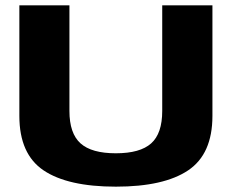

<svg xmlns="http://www.w3.org/2000/svg" viewBox="-20 -695 882 719"><path d="M414 4Q234 4 143.2 -57Q52.5 -118 52.5 -261V-675H240V-279.5Q240 -195.5 281.5 -158.2Q323 -121 413.8 -121Q504.5 -121 546 -158Q587.5 -195 587.5 -279.5V-675H775.5V-261Q775.5 -118 684.5 -57Q593.5 4 414 4Z"/></svg>

Font: Anybody ExtraExpanded Regular
Style: Bold
Weight: 700
Width: 8
Designer: Tyler Finck
Foundry: Etcetera Type Company
Version: Version 1.010; ttfautohint (v1.8.3) -l 8 -r 50 -G 200 -x 14 